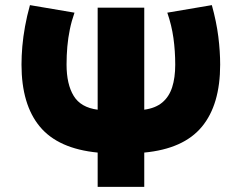

<svg xmlns="http://www.w3.org/2000/svg" viewBox="-20 -730 944 750"><path d="M361.5 0V-134Q207.5 -149 135.8 -235.2Q64 -321.5 64 -477.5Q64 -511.5 67.2 -549Q70.5 -586.5 77.8 -626.8Q85 -667 97 -710L271 -680.5Q259.5 -648 252.8 -615Q246 -582 243 -548Q240 -514 240 -478Q240 -401 267.8 -355.5Q295.5 -310 361.5 -301.5V-700H543.5V-301.5Q587.5 -307.5 614 -329.8Q640.5 -352 652.5 -389.2Q664.5 -426.5 664.5 -477.5Q664.5 -531 657.5 -581.2Q650.5 -631.5 633.5 -680.5L807.5 -710Q825.5 -645 832.8 -587Q840 -529 840 -477.5Q840 -321 768.5 -234.8Q697 -148.5 543.5 -134V0Z"/></svg>

Font: Geologica ExtraBold
Style: Regular
Weight: 800
Designer: Sindre Bremnes, Frode Helland
Foundry: Monokrom Skriftforlag AS
Version: Version 1.010;gftools[0.9.28]